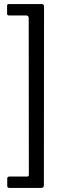

<svg xmlns="http://www.w3.org/2000/svg" viewBox="-20 -762 327 947"><path d="M197.2 -731.6 196.5 152Q196.5 165 182 165H26.5Q15.7 165 15.7 154.2V118.9Q15.7 108.7 26.5 108.7H112.2Q118.4 108.7 120.3 106.9Q122.3 105.1 122.3 98.6L121.6 -672.5Q121.6 -685.7 109.6 -685.7H24.2Q15 -685.7 15 -693.9V-734.8Q15 -742 24.2 -742H184.3Q197.2 -742 197.2 -731.6Z"/></svg>

Font: Libre Franklin Thin
Style: Regular
Weight: 100
Designer: Pablo Impallari, Rodrigo Fuenzalida, Nhung Nguyen
Foundry: Impallari Type
Version: Version 3.000